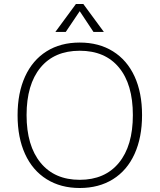

<svg xmlns="http://www.w3.org/2000/svg" viewBox="-20 -933 799 961"><path d="M68 -356Q68 -468 105.5 -550Q143 -632 213 -676Q283 -720 379 -720Q475 -720 545.5 -676Q616 -632 653.5 -550.5Q691 -469 691 -357Q691 -245 653.5 -162.5Q616 -80 545.5 -36Q475 8 379 8Q284 8 213.5 -36Q143 -80 105.5 -162Q68 -244 68 -356ZM645 -357Q645 -511 575.5 -595Q506 -679 379 -679Q252 -679 182.5 -594.5Q113 -510 113 -357Q113 -204 183 -118.5Q253 -33 379 -33Q505 -33 575 -118Q645 -203 645 -357ZM309 -773H257L360 -913H397L500 -773H448L379 -877Z"/></svg>

Font: MuliDisplayVN ExtraLight
Style: Regular
Weight: 200
Designer: Vernon Adams
Foundry: Vernon Adams
Version: Version 2.100